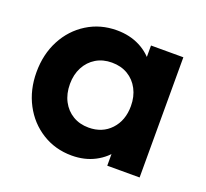

<svg xmlns="http://www.w3.org/2000/svg" viewBox="-94 -604 776 725"><g transform="rotate(20 294.0 -241.5)"><path d="M260 10Q194 10 141 -23Q88 -56 58 -113Q28 -170 28 -241Q28 -313 58 -370Q88 -427 141 -460Q194 -493 260 -493Q312 -493 353 -472Q394 -451 418.5 -413.5Q443 -376 445 -329V-155Q443 -107 418.5 -70Q394 -33 353 -11.5Q312 10 260 10ZM284 -111Q339 -111 373 -147.5Q407 -184 407 -242Q407 -280 391.5 -309.5Q376 -339 348.5 -355.5Q321 -372 284 -372Q248 -372 220.5 -355.5Q193 -339 177.5 -309.5Q162 -280 162 -242Q162 -203 177.5 -173.5Q193 -144 220.5 -127.5Q248 -111 284 -111ZM400 0V-130L421 -248L400 -364V-483H530V0Z"/></g></svg>

Font: Outfit SemiBold
Style: Regular
Weight: 600
Designer: Rodrigo Fuenzalida
Foundry: fragTYPE
Version: Version 1.100;gftools[0.9.27]